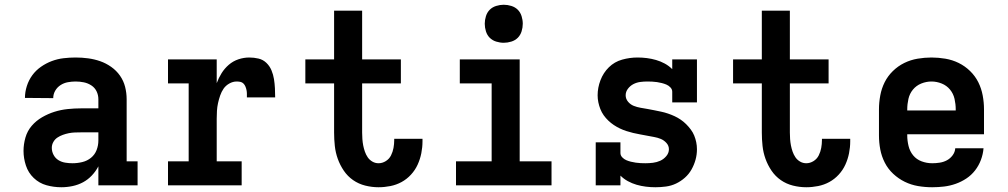

<svg xmlns="http://www.w3.org/2000/svg" viewBox="-20 -780 4240 808"><path d="M238 8Q206 8 175.5 -0.5Q145 -9 122 -31Q99 -53 89 -83.5Q79 -114 79 -145Q79 -173 87 -201Q95 -229 113.5 -250.5Q132 -272 157 -286.5Q182 -301 209 -309.5Q236 -318 264.5 -321Q293 -324 321 -324H394V-362Q394 -380 386.5 -395.5Q379 -411 364.5 -420.5Q350 -430 333 -433.5Q316 -437 298 -437Q282 -437 265.5 -434Q249 -431 235 -422Q221 -413 212.5 -398.5Q204 -384 204 -367Q204 -367 204 -367Q204 -367 204 -367L85 -368Q85 -368 85 -368Q85 -368 85 -368Q85 -393 93 -418Q101 -443 116 -463.5Q131 -484 152.5 -499Q174 -514 198 -523Q222 -532 247.5 -535Q273 -538 298 -538Q325 -538 351 -534.5Q377 -531 401.5 -522.5Q426 -514 448 -498.5Q470 -483 485 -461.5Q500 -440 506.5 -414.5Q513 -389 513 -362V-101H559V0H394V-80Q383 -59 366.5 -41.5Q350 -24 329.5 -13Q309 -2 285.5 3Q262 8 238 8ZM285 -93Q306 -93 326.5 -98Q347 -103 363 -116Q379 -129 386.5 -148.5Q394 -168 394 -189V-223H321Q308 -223 295 -222.5Q282 -222 269.5 -219.5Q257 -217 244.5 -212.5Q232 -208 221.5 -201Q211 -194 204.5 -182.5Q198 -171 198 -158Q198 -142 205.5 -128Q213 -114 226 -106Q239 -98 254.5 -95.5Q270 -93 285 -93Z M687 0V-101H774V-429H687V-530H892V-430Q900 -452 912.5 -472Q925 -492 943 -507.5Q961 -523 983.5 -530.5Q1006 -538 1029 -538Q1049 -538 1068 -533.5Q1087 -529 1101 -515.5Q1115 -502 1122.5 -484Q1130 -466 1133 -447Q1136 -428 1137 -408.5Q1138 -389 1138 -370H1019Q1019 -378 1019 -385.5Q1019 -393 1017.5 -400.5Q1016 -408 1013 -415.5Q1010 -423 1004.5 -428.5Q999 -434 991.5 -435.5Q984 -437 976 -437Q960 -437 945 -428.5Q930 -420 921 -407Q912 -394 906.5 -378Q901 -362 897.5 -346Q894 -330 893 -313.5Q892 -297 892 -281V-101H997V0Z M1573 8Q1545 8 1517 1Q1489 -6 1466 -22Q1443 -38 1427 -61.5Q1411 -85 1401.5 -111.5Q1392 -138 1389 -166Q1386 -194 1386 -222V-429H1265V-530H1386V-735H1504V-530H1667V-429H1504V-222Q1504 -209 1505 -195Q1506 -181 1508.5 -168Q1511 -155 1515.5 -142Q1520 -129 1527.5 -118Q1535 -107 1547 -100Q1559 -93 1573 -93Q1589 -93 1603.5 -102Q1618 -111 1625.5 -126Q1633 -141 1636 -157.5Q1639 -174 1639 -190Q1639 -192 1639 -193Q1639 -194 1639 -196H1758Q1758 -193 1758 -190.5Q1758 -188 1758 -185Q1758 -160 1753 -135Q1748 -110 1737.5 -87Q1727 -64 1709.5 -45Q1692 -26 1670 -14Q1648 -2 1623 3Q1598 8 1573 8Z M1899 0V-101H2049V-429H1915V-530H2167V-101H2301V0ZM2100 -600Q2084 -600 2068 -605Q2052 -610 2041 -621Q2030 -632 2025 -648Q2020 -664 2020 -680Q2020 -696 2025 -712Q2030 -728 2041 -739Q2052 -750 2068 -755Q2084 -760 2100 -760Q2116 -760 2132 -755Q2148 -750 2159 -739Q2170 -728 2175 -712Q2180 -696 2180 -680Q2180 -664 2175 -648Q2170 -632 2159 -621Q2148 -610 2132 -605Q2116 -600 2100 -600Z M2738 8Q2718 8 2698 5.5Q2678 3 2659 -2.5Q2640 -8 2622.5 -17.5Q2605 -27 2591 -41V0H2487V-181H2591V-136Q2591 -126 2598.5 -118Q2606 -110 2615.5 -106Q2625 -102 2635 -99.5Q2645 -97 2655.5 -95.5Q2666 -94 2676 -93.5Q2686 -93 2696 -93Q2712 -93 2728 -95Q2744 -97 2758.5 -103.5Q2773 -110 2784 -123Q2795 -136 2795 -152Q2795 -167 2784.5 -178.5Q2774 -190 2760.5 -195.5Q2747 -201 2732.5 -203.5Q2718 -206 2703 -209Q2688 -212 2673.5 -214.5Q2659 -217 2644.5 -220.5Q2630 -224 2616 -228.5Q2602 -233 2588.5 -239.5Q2575 -246 2563 -254Q2551 -262 2540 -272.5Q2529 -283 2520.5 -295Q2512 -307 2506.5 -321Q2501 -335 2498 -349.5Q2495 -364 2495 -379Q2495 -411 2507 -442.5Q2519 -474 2542.5 -497Q2566 -520 2598 -529Q2630 -538 2663 -538Q2683 -538 2702.5 -535.5Q2722 -533 2741 -527.5Q2760 -522 2777.5 -512.5Q2795 -503 2809 -489V-530H2913V-349H2809V-394Q2809 -404 2801.5 -412Q2794 -420 2784.5 -424Q2775 -428 2765 -430.5Q2755 -433 2745 -434.5Q2735 -436 2724.5 -436.5Q2714 -437 2704 -437Q2689 -437 2674 -435Q2659 -433 2645.5 -426Q2632 -419 2622.5 -406.5Q2613 -394 2613 -379Q2613 -364 2623 -352Q2633 -340 2647 -334.5Q2661 -329 2675.5 -326.5Q2690 -324 2704.5 -321.5Q2719 -319 2733.5 -316Q2748 -313 2762.5 -310Q2777 -307 2791.5 -302Q2806 -297 2819 -291Q2832 -285 2844.5 -276.5Q2857 -268 2867.5 -257.5Q2878 -247 2887 -235Q2896 -223 2901.5 -209.5Q2907 -196 2910 -181.5Q2913 -167 2913 -152Q2913 -129 2907 -107.5Q2901 -86 2890 -66.5Q2879 -47 2862 -32Q2845 -17 2825 -7.5Q2805 2 2782.5 5Q2760 8 2738 8Z M3373 8Q3345 8 3317 1Q3289 -6 3266 -22Q3243 -38 3227 -61.5Q3211 -85 3201.5 -111.5Q3192 -138 3189 -166Q3186 -194 3186 -222V-429H3065V-530H3186V-735H3304V-530H3467V-429H3304V-222Q3304 -209 3305 -195Q3306 -181 3308.5 -168Q3311 -155 3315.5 -142Q3320 -129 3327.5 -118Q3335 -107 3347 -100Q3359 -93 3373 -93Q3389 -93 3403.5 -102Q3418 -111 3425.5 -126Q3433 -141 3436 -157.5Q3439 -174 3439 -190Q3439 -192 3439 -193Q3439 -194 3439 -196H3558Q3558 -193 3558 -190.5Q3558 -188 3558 -185Q3558 -160 3553 -135Q3548 -110 3537.5 -87Q3527 -64 3509.5 -45Q3492 -26 3470 -14Q3448 -2 3423 3Q3398 8 3373 8Z M3903 8Q3873 8 3843.5 3Q3814 -2 3787.5 -15Q3761 -28 3739 -48.5Q3717 -69 3703.5 -95.5Q3690 -122 3684.5 -151Q3679 -180 3679 -210V-320Q3679 -349 3684.5 -378.5Q3690 -408 3703 -434Q3716 -460 3737.5 -481Q3759 -502 3785.5 -515Q3812 -528 3841.5 -533Q3871 -538 3900 -538Q3929 -538 3958.5 -533Q3988 -528 4014.5 -515Q4041 -502 4062.5 -481Q4084 -460 4097 -434Q4110 -408 4115.5 -378.5Q4121 -349 4121 -320V-215H3798V-210Q3798 -188 3803.5 -165.5Q3809 -143 3823 -126Q3837 -109 3858.5 -101Q3880 -93 3903 -93Q3919 -93 3935 -95.5Q3951 -98 3965 -105.5Q3979 -113 3989 -126.5Q3999 -140 4000 -156H4119Q4117 -131 4108 -107Q4099 -83 4083.5 -63Q4068 -43 4047 -29Q4026 -15 4002 -6.5Q3978 2 3953 5Q3928 8 3903 8ZM3798 -315H4002V-320Q4002 -342 3997 -364Q3992 -386 3978 -403Q3964 -420 3943 -428.5Q3922 -437 3900 -437Q3878 -437 3857 -428.5Q3836 -420 3822 -403Q3808 -386 3803 -364Q3798 -342 3798 -320Z"/></svg>

Font: Iosevka Curly Slab Extended
Style: Bold
Weight: 700
Width: 7
Monospace: yes
Designer: Belleve Invis
Foundry: Belleve Invis
Version: Version 11.1.0; ttfautohint (v1.8.3)